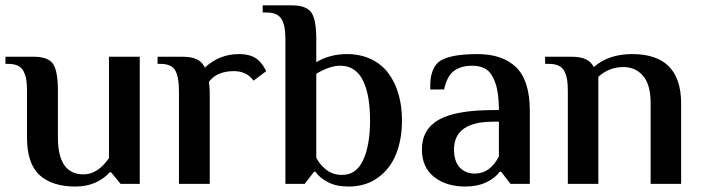

<svg xmlns="http://www.w3.org/2000/svg" viewBox="-29 -680 2598 710"><path d="M250 9.8Q163.6 9.8 117.2 -32.7Q70.8 -75.2 70.8 -171.9V-344.2Q70.8 -369.1 68.1 -385.5Q65.4 -401.9 58.3 -416Q51.3 -430.2 37.1 -437Q22.9 -443.8 1 -443.8H-8.8V-470.2H95.2Q147.9 -470.2 166.5 -444.6Q185.1 -418.9 185.1 -344.2V-171.9Q185.1 -35.2 279.8 -35.2Q332 -35.2 374 -95.2V-470.2H487.8V0H417L381.8 -43H377Q328.1 9.8 250 9.8Z M632.8 0V-344.2Q632.8 -395 619.1 -419.4Q605.5 -443.8 564 -443.8H553.7V-470.2H644.5Q679.2 -470.2 699 -460.7Q718.8 -451.2 728.5 -430.2Q782.7 -480 854.5 -480Q897 -480 920.9 -461.9Q927.7 -457 934.1 -449.7Q940.4 -442.4 943.8 -437.3Q947.3 -432.1 951.2 -425Q955.1 -418 955.6 -417L908.7 -381.8Q882.8 -417 835.9 -417Q774.4 -417 743.7 -377.9Q746.6 -352.5 746.6 -337.9V0Z M1260.3 9.8Q1214.8 9.8 1184.1 -6.1Q1153.3 -22 1137.2 -44.9H1132.3L1097.7 0H1026.4V-534.2Q1026.4 -559.1 1023.7 -575.4Q1021 -591.8 1013.9 -606Q1006.8 -620.1 992.7 -627Q978.5 -633.8 956.5 -633.8H942.4V-660.2H1050.3Q1103 -660.2 1121.8 -634.5Q1140.6 -608.9 1140.6 -534.2V-450.2Q1191.4 -480 1253.4 -480Q1304.2 -480 1343.8 -460.9Q1383.3 -441.9 1408 -408.2Q1432.6 -374.5 1445.1 -330.6Q1457.5 -286.6 1457.5 -234.9Q1457.5 -165.5 1436 -111.1Q1414.6 -56.6 1369.1 -23.4Q1323.7 9.8 1260.3 9.8ZM1236.3 -33.2Q1288.6 -33.2 1314 -88.1Q1339.4 -143.1 1339.4 -234.9Q1339.4 -279.8 1333.5 -315.4Q1327.6 -351.1 1314.9 -378.9Q1302.2 -406.7 1280.8 -421.9Q1259.3 -437 1229.5 -437Q1190.4 -437 1140.6 -407.2V-96.2Q1155.3 -68.8 1179.2 -51Q1203.1 -33.2 1236.3 -33.2Z M1690.9 9.8Q1621.6 9.8 1576.4 -25.6Q1531.2 -61 1531.2 -127Q1531.2 -202.6 1594.7 -237.8Q1658.2 -272.9 1794.9 -272.9H1815.9Q1815.9 -335 1803.2 -372.1Q1790.5 -409.2 1769.8 -423.1Q1749 -437 1717.3 -437Q1675.8 -437 1649.9 -418Q1624 -398.9 1613.3 -349.1H1562Q1562 -371.1 1563 -384.5Q1564 -397.9 1569.8 -415.3Q1575.7 -432.6 1586.9 -444.8Q1619.6 -480 1736.8 -480Q1829.1 -480 1879.6 -431.2Q1930.2 -382.3 1930.2 -270V0H1858.9L1824.2 -44.9H1818.8Q1802.7 -22 1769.8 -6.1Q1736.8 9.8 1690.9 9.8ZM1727.1 -38.1Q1782.7 -38.1 1815.9 -101.1V-230H1794.9Q1649.9 -230 1649.9 -127Q1649.9 -83.5 1671.1 -60.8Q1692.4 -38.1 1727.1 -38.1Z M2070.8 0V-344.2Q2070.8 -369.1 2068.1 -385.5Q2065.4 -401.9 2058.3 -416Q2051.3 -430.2 2037.1 -437Q2022.9 -443.8 2001 -443.8H1986.8V-470.2H2083Q2117.7 -470.2 2137.2 -460.9Q2156.7 -451.7 2167 -432.1Q2221.2 -480 2308.6 -480Q2489.7 -480 2489.7 -297.9V0H2377V-297.9Q2377 -367.2 2348.9 -399.7Q2320.8 -432.1 2275.9 -432.1Q2223.6 -432.1 2183.6 -396V0Z"/></svg>

Font: El Messiri SemiBold
Style: Regular
Weight: 600
Designer: Mohamed Gaber
Foundry: Kief Type Foundry
Version: Version 2.007;PS 002.007;hotconv 1.0.88;makeotf.lib2.5.64775